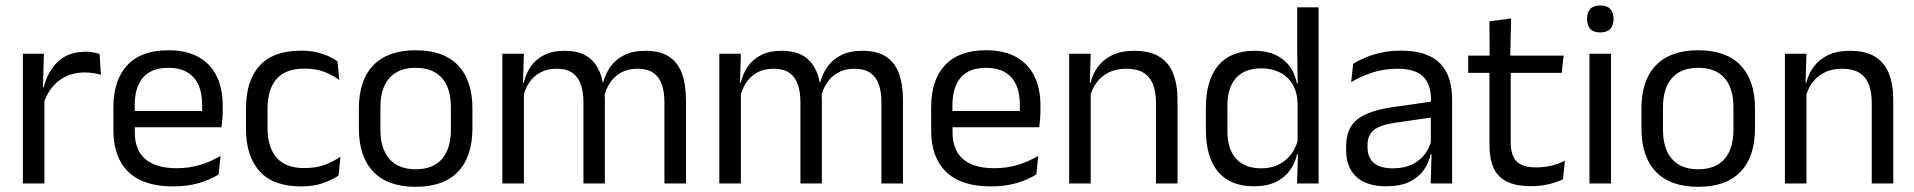

<svg xmlns="http://www.w3.org/2000/svg" viewBox="-20 -690 7199 722"><path d="M143 -298.5 124.5 -361 144.5 -362Q160.5 -424 199.5 -459.8Q238.5 -495.5 303 -495.5Q319 -495.5 331.8 -493Q344.5 -490.5 354.5 -487L359.5 -408.5Q347 -412.5 331.8 -415Q316.5 -417.5 298 -417.5Q243 -417.5 202.2 -387Q161.5 -356.5 143 -298.5ZM147 0H66V-488H145L141 -344L147 -338Z M631 11Q519.5 11 463 -43.5Q406.5 -98 406.5 -199.5V-286.5Q406.5 -389.5 459 -445.2Q511.5 -501 612.5 -501Q680.5 -501 726 -475.8Q771.5 -450.5 794.5 -404Q817.5 -357.5 817.5 -293V-275Q817.5 -259 816.2 -243Q815 -227 813 -211.5H738.5Q739.5 -235.5 739.8 -257Q740 -278.5 740 -296.5Q740 -341 725.8 -371.8Q711.5 -402.5 683.2 -418.8Q655 -435 612.5 -435Q549.5 -435 518 -398.5Q486.5 -362 486.5 -294V-247.5L487 -237.5V-191Q487 -160.5 496 -136Q505 -111.5 524.2 -93.8Q543.5 -76 573.2 -66.8Q603 -57.5 644 -57.5Q691.5 -57.5 732.5 -70Q773.5 -82.5 809.5 -104L802 -34Q769.5 -13.5 726.5 -1.2Q683.5 11 631 11ZM796 -211.5H449V-272.5H796Z M1112.5 11Q1007.5 11 956.2 -45.8Q905 -102.5 905 -206.5V-282.5Q905 -387 956.5 -443.2Q1008 -499.5 1112.5 -499.5Q1143.5 -499.5 1169 -493.8Q1194.5 -488 1214.8 -478.8Q1235 -469.5 1249 -459.5L1256 -389Q1232.5 -407 1200.2 -419.5Q1168 -432 1124.5 -432Q1054.5 -432 1020.2 -393.2Q986 -354.5 986 -280.5V-208.5Q986 -136 1020.2 -97Q1054.5 -58 1124.5 -58Q1169.5 -58 1202.2 -70.5Q1235 -83 1260.5 -101L1253 -29.5Q1231 -14.5 1195.5 -1.8Q1160 11 1112.5 11Z M1543 12.5Q1438 12.5 1383.8 -44.2Q1329.5 -101 1329.5 -207.5V-282Q1329.5 -388 1384 -444.5Q1438.5 -501 1543 -501Q1648 -501 1702.2 -444.5Q1756.5 -388 1756.5 -282V-207.5Q1756.5 -101 1702.2 -44.2Q1648 12.5 1543 12.5ZM1543 -53.5Q1608 -53.5 1641.8 -92Q1675.5 -130.5 1675.5 -203V-286.5Q1675.5 -358.5 1641.8 -396.8Q1608 -435 1543 -435Q1478.5 -435 1444.5 -396.8Q1410.5 -358.5 1410.5 -286.5V-203Q1410.5 -130.5 1444.5 -92Q1478.5 -53.5 1543 -53.5Z M2559.5 0H2478.5V-305.5Q2478.5 -344 2468.8 -372.2Q2459 -400.5 2436.8 -416Q2414.5 -431.5 2377 -431.5Q2341.5 -431.5 2315.5 -417Q2289.5 -402.5 2273.5 -378.2Q2257.5 -354 2251 -323L2238.5 -380.5H2248.5Q2256.5 -412 2275.5 -439Q2294.5 -466 2327 -482.5Q2359.5 -499 2407.5 -499Q2462 -499 2495.2 -477.5Q2528.5 -456 2544 -414.8Q2559.5 -373.5 2559.5 -314.5ZM1950 0H1869V-488H1950L1946.5 -371L1950 -366ZM2254.5 0H2174V-305.5Q2174 -344 2164.2 -372.2Q2154.5 -400.5 2132.5 -416Q2110.5 -431.5 2073 -431.5Q2037 -431.5 2011 -417Q1985 -402.5 1969 -377.8Q1953 -353 1946.5 -321.5L1931.5 -379H1949.5Q1957 -412 1975.5 -439.2Q1994 -466.5 2025.8 -482.8Q2057.5 -499 2103 -499Q2170.5 -499 2205.8 -464Q2241 -429 2250 -362Q2252.5 -352 2253.5 -340.2Q2254.5 -328.5 2254.5 -317Z M3375.5 0H3294.5V-305.5Q3294.5 -344 3284.8 -372.2Q3275 -400.5 3252.8 -416Q3230.5 -431.5 3193 -431.5Q3157.5 -431.5 3131.5 -417Q3105.5 -402.5 3089.5 -378.2Q3073.5 -354 3067 -323L3054.5 -380.5H3064.5Q3072.5 -412 3091.5 -439Q3110.5 -466 3143 -482.5Q3175.5 -499 3223.5 -499Q3278 -499 3311.2 -477.5Q3344.5 -456 3360 -414.8Q3375.5 -373.5 3375.5 -314.5ZM2766 0H2685V-488H2766L2762.5 -371L2766 -366ZM3070.5 0H2990V-305.5Q2990 -344 2980.2 -372.2Q2970.5 -400.5 2948.5 -416Q2926.5 -431.5 2889 -431.5Q2853 -431.5 2827 -417Q2801 -402.5 2785 -377.8Q2769 -353 2762.5 -321.5L2747.5 -379H2765.5Q2773 -412 2791.5 -439.2Q2810 -466.5 2841.8 -482.8Q2873.5 -499 2919 -499Q2986.5 -499 3021.8 -464Q3057 -429 3066 -362Q3068.5 -352 3069.5 -340.2Q3070.5 -328.5 3070.5 -317Z M3706 11Q3594.5 11 3538 -43.5Q3481.5 -98 3481.5 -199.5V-286.5Q3481.5 -389.5 3534 -445.2Q3586.5 -501 3687.5 -501Q3755.5 -501 3801 -475.8Q3846.5 -450.5 3869.5 -404Q3892.5 -357.5 3892.5 -293V-275Q3892.5 -259 3891.2 -243Q3890 -227 3888 -211.5H3813.5Q3814.5 -235.5 3814.8 -257Q3815 -278.5 3815 -296.5Q3815 -341 3800.8 -371.8Q3786.5 -402.5 3758.2 -418.8Q3730 -435 3687.5 -435Q3624.5 -435 3593 -398.5Q3561.5 -362 3561.5 -294V-247.5L3562 -237.5V-191Q3562 -160.5 3571 -136Q3580 -111.5 3599.2 -93.8Q3618.5 -76 3648.2 -66.8Q3678 -57.5 3719 -57.5Q3766.5 -57.5 3807.5 -70Q3848.5 -82.5 3884.5 -104L3877 -34Q3844.5 -13.5 3801.5 -1.2Q3758.5 11 3706 11ZM3871 -211.5H3524V-272.5H3871Z M4408 0H4327V-303.5Q4327 -343 4316.2 -371.5Q4305.5 -400 4281.2 -415.8Q4257 -431.5 4215 -431.5Q4176.5 -431.5 4148.2 -417Q4120 -402.5 4102.5 -377.8Q4085 -353 4078 -321.5L4063.5 -379H4081Q4089 -412 4109 -439.2Q4129 -466.5 4162.8 -482.8Q4196.5 -499 4245.5 -499Q4303.5 -499 4339.2 -477Q4375 -455 4391.5 -413.8Q4408 -372.5 4408 -312.5ZM4081.5 0H4000.5V-488H4081.5L4078 -371L4081.5 -366.5Z M4694.5 10.5Q4606.5 10.5 4560.5 -44Q4514.5 -98.5 4514.5 -203V-283.5Q4514.5 -388.5 4561 -443.8Q4607.5 -499 4698 -499Q4743 -499 4776 -483.8Q4809 -468.5 4829.5 -441Q4850 -413.5 4857 -376H4883.5L4859.5 -301.5Q4858 -344.5 4840.2 -373.8Q4822.5 -403 4792.2 -418Q4762 -433 4723 -433Q4661 -433 4628.2 -397Q4595.5 -361 4595.5 -291V-198Q4595.5 -129 4628.2 -93Q4661 -57 4723 -57Q4760 -57 4788.5 -71.2Q4817 -85.5 4835.8 -110.8Q4854.5 -136 4861.5 -168L4881.5 -110H4857.5Q4850.5 -77 4830.8 -49.5Q4811 -22 4777.8 -5.8Q4744.5 10.5 4694.5 10.5ZM4938.5 0H4857.5L4861 -118L4859.5 -144V-348L4860 -365L4858 -503.5V-662.5H4938.5Z M5440.5 0H5360L5363.5 -118.5L5360.5 -131V-286.5L5361 -315Q5361 -374.5 5330.8 -403Q5300.5 -431.5 5235 -431.5Q5182.5 -431.5 5138.8 -416.5Q5095 -401.5 5061 -381.5L5068.5 -450.5Q5087.5 -462 5113.8 -473.2Q5140 -484.5 5173.8 -492Q5207.5 -499.5 5248 -499.5Q5300.5 -499.5 5337.2 -486.8Q5374 -474 5396.8 -450Q5419.5 -426 5430 -392Q5440.5 -358 5440.5 -316ZM5192 10.5Q5119.5 10.5 5080.8 -24.8Q5042 -60 5042 -125.5V-140Q5042 -207.5 5083.8 -240.8Q5125.5 -274 5216.5 -287L5371 -309L5375.5 -250L5226.5 -228.5Q5170.5 -220.5 5146.5 -201.2Q5122.5 -182 5122.5 -144.5V-136.5Q5122.5 -98 5146.2 -77.5Q5170 -57 5217.5 -57Q5259.5 -57 5289.5 -71.5Q5319.5 -86 5338 -110.5Q5356.5 -135 5363 -165L5375.5 -110H5360Q5353 -78 5333.8 -50.5Q5314.5 -23 5280 -6.2Q5245.5 10.5 5192 10.5Z M5737.5 10Q5681 10 5646.5 -7Q5612 -24 5596.5 -58.5Q5581 -93 5581 -144.5V-452.5H5661V-154Q5661 -106 5683 -83.2Q5705 -60.5 5757 -60.5Q5786.5 -60.5 5813.8 -67Q5841 -73.5 5865 -85.5L5857.5 -16Q5834 -4 5802.5 3Q5771 10 5737.5 10ZM5852.5 -416H5501V-481H5860ZM5659 -473H5581.5L5581 -610L5662.5 -620.5Z M6038 0H5957V-488H6038ZM5997.5 -568Q5972.5 -568 5960.2 -581.2Q5948 -594.5 5948 -617.5V-620Q5948 -643.5 5960.2 -656.5Q5972.5 -669.5 5997.5 -669.5Q6022.5 -669.5 6035 -656.5Q6047.5 -643.5 6047.5 -620V-617.5Q6047.5 -594 6035 -581Q6022.5 -568 5997.5 -568Z M6366 12.5Q6261 12.5 6206.8 -44.2Q6152.5 -101 6152.5 -207.5V-282Q6152.5 -388 6207 -444.5Q6261.5 -501 6366 -501Q6471 -501 6525.2 -444.5Q6579.5 -388 6579.5 -282V-207.5Q6579.5 -101 6525.2 -44.2Q6471 12.5 6366 12.5ZM6366 -53.5Q6431 -53.5 6464.8 -92Q6498.5 -130.5 6498.5 -203V-286.5Q6498.5 -358.5 6464.8 -396.8Q6431 -435 6366 -435Q6301.5 -435 6267.5 -396.8Q6233.5 -358.5 6233.5 -286.5V-203Q6233.5 -130.5 6267.5 -92Q6301.5 -53.5 6366 -53.5Z M7099.5 0H7018.5V-303.5Q7018.5 -343 7007.8 -371.5Q6997 -400 6972.8 -415.8Q6948.5 -431.5 6906.5 -431.5Q6868 -431.5 6839.8 -417Q6811.5 -402.5 6794 -377.8Q6776.5 -353 6769.5 -321.5L6755 -379H6772.5Q6780.5 -412 6800.5 -439.2Q6820.5 -466.5 6854.2 -482.8Q6888 -499 6937 -499Q6995 -499 7030.8 -477Q7066.5 -455 7083 -413.8Q7099.5 -372.5 7099.5 -312.5ZM6773 0H6692V-488H6773L6769.5 -371L6773 -366.5Z"/></svg>

Font: Anek Malayalam
Style: Regular
Weight: 400
Version: Version 1.003